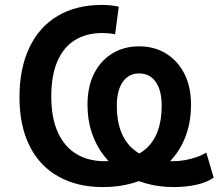

<svg xmlns="http://www.w3.org/2000/svg" viewBox="-20 -749 887 779"><path d="M397 10Q294 10 217.5 -32.5Q141 -75 100 -157Q59 -239 59 -355Q59 -471 99 -555.5Q139 -640 214 -684.5Q289 -729 393 -729Q415 -729 431.5 -727Q448 -725 462 -722L447 -610Q432 -613 418.5 -614Q405 -615 395 -615Q330 -615 283.5 -586Q237 -557 212.5 -499.5Q188 -442 188 -358Q188 -271 214.5 -212.5Q241 -154 289.5 -124.5Q338 -95 405 -95Q480 -95 531.5 -119Q583 -143 609.5 -193.5Q636 -244 636 -321Q636 -382 612 -416.5Q588 -451 544 -451Q502 -451 478 -416.5Q454 -382 454 -321Q454 -244 480.5 -194Q507 -144 558 -119.5Q609 -95 683 -95Q705 -95 728.5 -99Q752 -103 774.5 -110.5Q797 -118 817 -130L847 -28Q817 -8 775 1Q733 10 684 10Q626 10 573.5 -4.5Q521 -19 477.5 -47.5Q434 -76 402 -117Q370 -158 352.5 -210Q335 -262 335 -324Q335 -397 361.5 -450Q388 -503 435.5 -532Q483 -561 544 -561Q606 -561 653.5 -532Q701 -503 728 -450Q755 -397 755 -324Q755 -247 728.5 -184.5Q702 -122 653.5 -79Q605 -36 540 -13Q475 10 397 10Z"/></svg>

Font: Nunitoga
Style: Bold
Weight: 700
Designer: Vernon Adams
Foundry: Vernon Adams
Version: Version 1.0